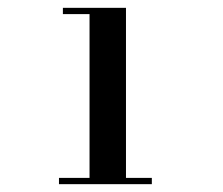

<svg xmlns="http://www.w3.org/2000/svg" viewBox="-20 -926 570 490"><path d="M208.5 -460.5V-890H140.5V-906H301.5V-460.5ZM130.5 -456V-472H367.5V-456Z"/></svg>

Font: Bodoni Moda 9pt
Style: Bold
Weight: 700
Designer: Owen Earl
Foundry: indestructible type
Version: Version 2.005